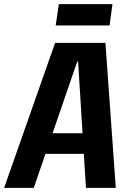

<svg xmlns="http://www.w3.org/2000/svg" viewBox="-51 -907 624 927"><path d="M215 -700H458L508 0H364L326 -610H322L112 0H-31ZM153 -264H397L383 -164H139ZM492 -887 478 -784H218L233 -887Z"/></svg>

Font: Pathway Extreme Condensed
Style: Bold Italic
Weight: 700
Width: 3
Italic angle: -8°
Version: Version 1.001;gftools[0.9.26]